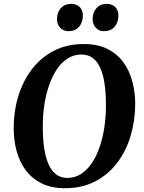

<svg xmlns="http://www.w3.org/2000/svg" viewBox="-20 -986 761 1016"><path d="M323.5 10Q252.5 10 201.2 -15.2Q150 -40.5 117 -84.2Q84 -128 68.2 -185.5Q52.5 -243 52.5 -307.5Q52 -394 75.8 -473.8Q99.5 -553.5 146.5 -616.5Q193.5 -679.5 263 -716.2Q332.5 -753 424 -753Q495.5 -753 547 -727.8Q598.5 -702.5 631.2 -658.5Q664 -614.5 679.5 -558Q695 -501.5 695.5 -439Q695.5 -351.5 672.2 -270.8Q649 -190 602 -127Q555 -64 485.2 -27Q415.5 10 323.5 10ZM336 -44.5Q376 -44.5 408.2 -65Q440.5 -85.5 465.5 -122.2Q490.5 -159 507.2 -208Q524 -257 532.5 -314.2Q541 -371.5 540.5 -433Q540.5 -495.5 533 -544.8Q525.5 -594 510 -628Q494.5 -662 470 -679.8Q445.5 -697.5 411 -697.5Q371.5 -697.5 339 -677.2Q306.5 -657 281.8 -620.5Q257 -584 240 -535.2Q223 -486.5 214.5 -430Q206 -373.5 206.5 -313Q206.5 -249.5 214.2 -199.5Q222 -149.5 237.8 -115Q253.5 -80.5 278 -62.5Q302.5 -44.5 336 -44.5ZM341 -821Q315 -821 298 -839.8Q281 -858.5 281.5 -886Q282.5 -922 302.8 -943.8Q323 -965.5 356 -965.5Q387 -965.5 403 -947.5Q419 -929.5 418.5 -903Q418 -867 398.2 -844Q378.5 -821 341 -821ZM529 -821Q503 -821 486.5 -839.8Q470 -858.5 470 -886Q471 -922 491.2 -943.8Q511.5 -965.5 544 -965.5Q575 -965.5 591 -947.5Q607 -929.5 606.5 -903Q606 -867 586.2 -844Q566.5 -821 529 -821Z"/></svg>

Font: Merriweather 28pt
Style: Bold Italic
Weight: 700
Italic angle: -7.8°
Version: Version 2.101